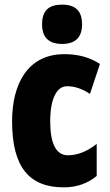

<svg xmlns="http://www.w3.org/2000/svg" viewBox="-20 -796 473 826"><path d="M247 -776C187 -776 161 -748 161 -691C161 -635 190 -607 247 -607C304 -607 333 -635 333 -691C333 -747 307 -776 247 -776ZM254 10C309 10 356 -6 396 -39V-177C356 -145 314 -128 272 -128C222 -128 196 -177 196 -274C196 -371 224 -425 268 -425C302 -425 334 -414 367 -392L410 -521C366 -549 318 -563 257 -563C99 -563 32 -435 32 -274C32 -78 105 10 254 10Z"/></svg>

Font: Noto Sans Georgian ExtraCondensed Black
Style: Regular
Weight: 900
Width: 2
Designer: Monotype Design Team, Akaki Razmadze
Foundry: Google LLC
Version: Version 2.005